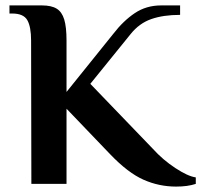

<svg xmlns="http://www.w3.org/2000/svg" viewBox="-20 -680 744 710"><path d="M387 -110 226 -278V0H96L95 -530Q95 -581 81 -605.5Q67 -630 25 -630H15V-660H135Q170 -660 189.5 -648Q209 -636 217.5 -608Q226 -580 226 -530V-340L399 -555Q436 -603 478.5 -631.5Q521 -660 576 -660H646V-625Q584 -625 539.5 -609.5Q495 -594 463 -554L314 -370L545 -130Q582 -89 628.5 -58.5Q675 -28 704 -24V0Q674 10 631 10Q568 10 510.5 -15.5Q453 -41 387 -110Z"/></svg>

Font: Philosopher
Style: Bold
Weight: 700
Designer: Jovanny Lemonad
Foundry: Jovanny Lemonad
Version: Version 2.000